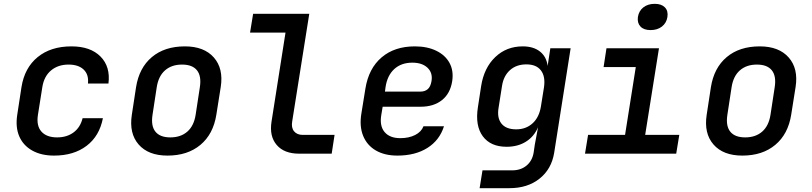

<svg xmlns="http://www.w3.org/2000/svg" viewBox="-20 -802 4240 1002"><path d="M262 10Q195 10 148 -16.5Q101 -43 80.5 -90.5Q60 -138 70 -203L92 -347Q108 -448 176.5 -504Q245 -560 353 -560Q452 -560 504.5 -507Q557 -454 546 -366H439Q444 -413 416.5 -439Q389 -465 338 -465Q283 -465 246.5 -434.5Q210 -404 201 -348L178 -203Q169 -146 196 -115.5Q223 -85 278 -85Q329 -85 364 -111Q399 -137 411 -185H517Q499 -92 432 -41Q365 10 262 10Z M854 10Q754 10 703.5 -48Q653 -106 668 -203L690 -347Q706 -448 772.5 -504Q839 -560 945 -560Q1045 -560 1096 -502Q1147 -444 1132 -348L1109 -203Q1093 -102 1026 -46Q959 10 854 10ZM869 -85Q923 -85 957.5 -115Q992 -145 1001 -203L1023 -347Q1032 -405 1008 -435Q984 -465 930 -465Q876 -465 841.5 -435Q807 -405 798 -347L776 -203Q767 -145 791 -115Q815 -85 869 -85Z M1541 0Q1463 0 1424 -45.5Q1385 -91 1397 -167L1470 -632H1285L1301 -730H1594L1505 -169Q1499 -136 1514.5 -117Q1530 -98 1560 -98H1726L1711 0Z M2054 10Q1987 10 1941 -17Q1895 -44 1875 -93.5Q1855 -143 1866 -210L1887 -340Q1904 -445 1971.5 -502.5Q2039 -560 2145 -560Q2210 -560 2257 -537Q2304 -514 2326 -473.5Q2348 -433 2340 -379Q2330 -314 2286.5 -279.5Q2243 -245 2175 -245H1977L1970 -203Q1960 -145 1987 -113Q2014 -81 2069 -81Q2114 -81 2146.5 -97.5Q2179 -114 2190 -143H2297Q2274 -70 2210.5 -30Q2147 10 2054 10ZM1989 -324H2175Q2197 -324 2212 -336.5Q2227 -349 2232 -379Q2239 -422 2211 -448.5Q2183 -475 2132 -475Q2074 -475 2037.5 -441.5Q2001 -408 1992 -347Z M2483 180 2498 87H2653Q2698 87 2728 62Q2758 37 2765 -6L2771 -47L2788 -138Q2767 -89 2724.5 -62.5Q2682 -36 2624 -36Q2540 -36 2499.5 -91Q2459 -146 2474 -242L2491 -353Q2506 -448 2564.5 -504Q2623 -560 2708 -560Q2764 -560 2798 -533Q2832 -506 2838 -458L2852 -550H2958L2872 -4Q2858 81 2795.5 130.5Q2733 180 2639 180ZM2674 -127Q2725 -127 2759.5 -158.5Q2794 -190 2803 -247L2819 -347Q2827 -403 2803 -434.5Q2779 -466 2727 -466Q2675 -466 2641.5 -436Q2608 -406 2600 -354L2582 -240Q2573 -187 2597 -157Q2621 -127 2674 -127Z M3033 0 3049 -98H3242L3298 -452H3130L3145 -550H3419L3347 -98H3525L3509 0ZM3375 -645Q3340 -645 3322.5 -663.5Q3305 -682 3309 -713Q3314 -745 3337.5 -763.5Q3361 -782 3397 -782Q3432 -782 3450 -763.5Q3468 -745 3463 -713Q3458 -682 3434.5 -663.5Q3411 -645 3375 -645Z M3854 10Q3754 10 3703.5 -48Q3653 -106 3668 -203L3690 -347Q3706 -448 3772.5 -504Q3839 -560 3945 -560Q4045 -560 4096 -502Q4147 -444 4132 -348L4109 -203Q4093 -102 4026 -46Q3959 10 3854 10ZM3869 -85Q3923 -85 3957.5 -115Q3992 -145 4001 -203L4023 -347Q4032 -405 4008 -435Q3984 -465 3930 -465Q3876 -465 3841.5 -435Q3807 -405 3798 -347L3776 -203Q3767 -145 3791 -115Q3815 -85 3869 -85Z"/></svg>

Font: JetBrains Mono NL SemiBold
Style: Italic
Weight: 600
Italic angle: -9°
Monospace: yes
Designer: Philipp Nurullin, Konstantin Bulenkov
Foundry: JetBrains
Version: Version 2.305; ttfautohint (v1.8.4.7-5d5b)